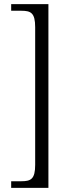

<svg xmlns="http://www.w3.org/2000/svg" viewBox="-20 -780 346 928"><path d="M34 128H214V-760H34V-728H83C129 -728 150 -718 150 -649V17C150 86 129 96 83 96H34Z"/></svg>

Font: Noto Serif Thai SemiCondensed Light
Style: Regular
Weight: 300
Width: 4
Designer: Monotype Design Team
Foundry: Monotype Imaging Inc.
Version: Version 2.002